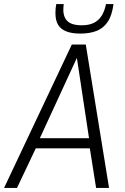

<svg xmlns="http://www.w3.org/2000/svg" viewBox="-49 -929 617 949"><path d="M-29 0 306 -709H375L490 0H426L395 -196H128L35 0ZM148 -246H391L331 -643ZM348 -763Q307 -763 279.5 -773.5Q252 -784 238.5 -806Q225 -828 225 -864Q225 -876 226 -887.5Q227 -899 229 -909H266Q265 -901 264.5 -893.5Q264 -886 264 -877Q265 -851 276 -834.5Q287 -818 307 -811Q327 -804 355 -804Q390 -804 414 -815.5Q438 -827 453 -850.5Q468 -874 475 -909H512Q505 -854 484 -822Q463 -790 429 -776.5Q395 -763 348 -763Z"/></svg>

Font: Georama Light
Style: Italic
Weight: 300
Italic angle: -9°
Designer: Jean-Baptiste Levee
Foundry: Production Type
Version: Version 1.001